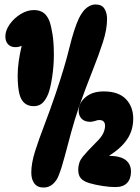

<svg xmlns="http://www.w3.org/2000/svg" viewBox="-20 -825 627 859"><path d="M132 -780Q156 -780 173 -769Q190 -758 201 -731Q209 -709 215 -671Q221 -633 221 -579Q221 -529 213 -478Q205 -427 195 -403Q183 -375 168 -362.5Q153 -350 131 -350Q81 -350 67 -404Q63 -420 61 -441Q59 -462 59 -486Q59 -518 64 -552.5Q69 -587 77 -620Q63 -614 49 -614Q28 -614 16 -627Q4 -640 4 -662Q4 -689 23.5 -716.5Q43 -744 72.5 -762Q102 -780 132 -780ZM175 14Q147 14 133.5 -4.5Q120 -23 120 -53Q120 -95 137 -148.5Q154 -202 179 -267Q204 -332 229 -406Q270 -527 290.5 -611.5Q311 -696 333 -743Q350 -777 369 -791Q388 -805 407 -805Q435 -805 447 -786.5Q459 -768 459 -740Q459 -694 440.5 -636.5Q422 -579 393.5 -507.5Q365 -436 333 -346Q314 -290 298.5 -233.5Q283 -177 270 -127Q257 -77 243 -41Q234 -17 216.5 -1.5Q199 14 175 14ZM444 -416Q510 -416 543 -382Q576 -348 576 -294Q576 -242 549 -202Q522 -162 468 -128Q520 -127 543 -108.5Q566 -90 566 -57Q566 -25 548.5 -6.5Q531 12 496 12Q471 12 438.5 7Q406 2 379 -6Q353 -14 341.5 -27.5Q330 -41 330 -66Q330 -99 350 -123.5Q370 -148 407 -185Q433 -210 441.5 -228Q450 -246 450 -262Q450 -288 424 -288Q419 -288 415 -287Q411 -286 406 -284Q401 -283 395.5 -281.5Q390 -280 384 -280Q359 -280 345.5 -293.5Q332 -307 332 -329Q332 -364 362.5 -390Q393 -416 444 -416Z"/></svg>

Font: DynaPuff Condensed
Style: Bold
Weight: 700
Width: 3
Designer: Toshi Omagari, Jennifer Daniel
Foundry: Google Fonts
Version: Version 2.000; ttfautohint (v1.8.4.7-5d5b)